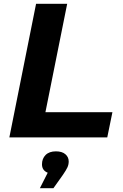

<svg xmlns="http://www.w3.org/2000/svg" viewBox="-20 -720 644 1006"><path d="M169 -700H332L218 -132H569L542 0H29ZM340 126Q340 142 333.5 156.5Q327 171 309 197L260 266H189L230 185Q200 173 200 141Q200 111 219 92Q238 73 273 73Q305 73 322.5 88Q340 103 340 126Z"/></svg>

Font: Montserrat Alternates
Style: Bold Italic
Weight: 700
Italic angle: -11.3°
Designer: Julieta Ulanovsky
Foundry: Julieta Ulanovsky
Version: Version 7.200